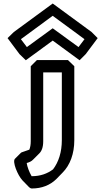

<svg xmlns="http://www.w3.org/2000/svg" viewBox="-20 -890 582 1093"><path d="M226 -478H332V-92C332 -25 314 32 282 74C249 99 209 113 161 113H160C146 89 135 59 132 38C146 34 159 29 169 18L204 -17C217 -30 226 -51 226 -86ZM190 -548 155 -513V-86C155 -66 152 -50 147 -38C133 -32 118 -29 104 -23C103 -22 101 -22 100 -21L65 14C49 30 80 107 108 137L109 138L144 174C150 180 156 183 161 183C218 183 265 164 300 130L301 129L336 93C379 50 403 -15 403 -92V-513L367 -548ZM99 -667 280 -800 461 -667 427 -622 280 -729 133 -622ZM59 -708 23 -673 91 -582 127 -547 280 -659 433 -547 468 -582 536 -673 501 -708 280 -870Z"/></svg>

Font: Hussar Press
Style: Bold
Weight: 700
Foundry: Cannot Into Space Fonts
Version: Version 1.43